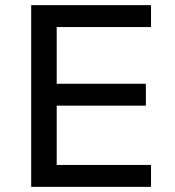

<svg xmlns="http://www.w3.org/2000/svg" viewBox="-20 -725 680 745"><path d="M101 0V-705H566V-620H200V-400H546V-315H200V-85H566V0Z"/></svg>

Font: Nunito Sans 12pt ExtraLight 8pt Medium
Style: Regular
Weight: 500
Version: Version 3.101;gftools[0.9.27]